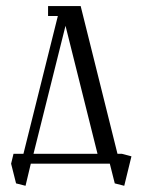

<svg xmlns="http://www.w3.org/2000/svg" viewBox="-20 -532 466 624"><path d="M16.1 0 23.9 -32.2H56.2L168 -480H136.2V-512.2H242.2L361.8 -32.2H376L407.2 -23.9L383.8 71.8L353 64L336.9 0H80.1L63 71.8L32.2 64ZM88.9 -32.2H296.9L192.9 -448.2Z"/></svg>

Font: Gawaa
Style: Regular
Weight: 400
Designer: T. Christopher White
Version: Version 1.0